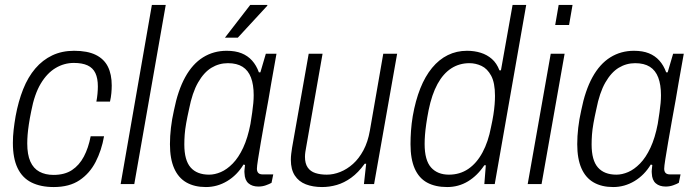

<svg xmlns="http://www.w3.org/2000/svg" viewBox="-20 -743 2803 775"><path d="M197 12Q144 12 107 -6.5Q70 -25 51 -64.5Q32 -104 32 -166Q32 -192 35 -218.5Q38 -245 43 -274Q54 -334 73.5 -383Q93 -432 122.5 -466.5Q152 -501 191 -519.5Q230 -538 279 -538Q333 -538 366.5 -521.5Q400 -505 415.5 -474Q431 -443 431 -398Q431 -384 429.5 -367Q428 -350 424 -333H369Q372 -348 373.5 -364.5Q375 -381 375 -394Q375 -427 365 -448Q355 -469 333.5 -479Q312 -489 278 -489Q239 -489 204.5 -468.5Q170 -448 144.5 -405.5Q119 -363 106 -294Q100 -265 96.5 -241.5Q93 -218 91.5 -199.5Q90 -181 90 -164Q90 -119 102.5 -91Q115 -63 139 -50Q163 -37 196 -37Q241 -37 270.5 -56.5Q300 -76 318.5 -111Q337 -146 346 -193H400Q390 -136 366 -89.5Q342 -43 301 -15.5Q260 12 197 12Z M467 0 593 -723H649L522 0Z M811 12Q765 12 732.5 -6.5Q700 -25 683 -63.5Q666 -102 666 -161Q666 -193 670 -227.5Q674 -262 682 -297Q698 -378 727.5 -431.5Q757 -485 799.5 -511.5Q842 -538 895 -538Q930 -538 955 -528Q980 -518 997.5 -498.5Q1015 -479 1025 -451H1031L1053 -526H1096L1075 -408Q1071 -381 1063.5 -340.5Q1056 -300 1048 -255Q1040 -210 1033 -169.5Q1026 -129 1021.5 -100Q1017 -71 1017 -62Q1017 -51 1022.5 -45Q1028 -39 1041 -39H1083L1076 -5Q1067 0 1053 5Q1039 10 1023 10Q998 10 983 -3Q968 -16 967 -43Q966 -50 967 -58.5Q968 -67 969 -77L963 -79Q937 -36 897 -12Q857 12 811 12ZM824 -38Q847 -38 871.5 -48.5Q896 -59 919.5 -83Q943 -107 961.5 -146.5Q980 -186 991 -243Q995 -268 998 -289Q1001 -310 1002.5 -327Q1004 -344 1004 -359Q1004 -401 993 -430Q982 -459 959 -473.5Q936 -488 900 -488Q864 -488 833.5 -469.5Q803 -451 779.5 -410Q756 -369 743 -302Q736 -271 731.5 -245.5Q727 -220 725.5 -199.5Q724 -179 724 -160Q724 -96 749.5 -67Q775 -38 824 -38ZM888 -591 990 -723H1059V-720L940 -591Z M1280 12Q1243 12 1214.5 1Q1186 -10 1170 -34.5Q1154 -59 1154 -98Q1154 -110 1155.5 -122Q1157 -134 1159 -147L1226 -526H1282L1216 -150Q1214 -140 1212.5 -129.5Q1211 -119 1211 -110Q1211 -83 1222 -67Q1233 -51 1253 -44.5Q1273 -38 1299 -38Q1326 -38 1353.5 -49Q1381 -60 1405 -81.5Q1429 -103 1447 -136.5Q1465 -170 1473 -216L1527 -526H1583L1490 0H1449L1458 -82H1452Q1426 -46 1397.5 -25.5Q1369 -5 1339.5 3.5Q1310 12 1280 12Z M1785 12Q1737 12 1704 -6Q1671 -24 1654 -62.5Q1637 -101 1637 -161Q1637 -187 1639 -215.5Q1641 -244 1646 -274Q1657 -337 1676.5 -386Q1696 -435 1724 -469Q1752 -503 1787.5 -520.5Q1823 -538 1865 -538Q1895 -538 1920.5 -530Q1946 -522 1965.5 -505Q1985 -488 1996 -459H2002L2049 -723H2104L1977 0H1935L1941 -76H1935Q1907 -34 1869 -11Q1831 12 1785 12ZM1792 -38Q1836 -38 1870 -61Q1904 -84 1927.5 -127.5Q1951 -171 1962 -230Q1968 -257 1971.5 -279.5Q1975 -302 1976.5 -321Q1978 -340 1978 -356Q1978 -409 1962.5 -437.5Q1947 -466 1923.5 -477Q1900 -488 1875 -488Q1834 -488 1801.5 -467Q1769 -446 1746 -404Q1723 -362 1710 -298Q1704 -267 1700.5 -242.5Q1697 -218 1695.5 -198.5Q1694 -179 1694 -162Q1694 -96 1720 -67Q1746 -38 1792 -38Z M2221 -642 2235 -723H2291L2277 -642ZM2110 0 2203 -526H2259L2166 0Z M2455 12Q2409 12 2376.5 -6.5Q2344 -25 2327 -63.5Q2310 -102 2310 -161Q2310 -193 2314 -227.5Q2318 -262 2326 -297Q2342 -378 2371.5 -431.5Q2401 -485 2443.5 -511.5Q2486 -538 2539 -538Q2574 -538 2599 -528Q2624 -518 2641.5 -498.5Q2659 -479 2669 -451H2675L2697 -526H2740L2719 -408Q2715 -381 2707.5 -340.5Q2700 -300 2692 -255Q2684 -210 2677 -169.5Q2670 -129 2665.5 -100Q2661 -71 2661 -62Q2661 -51 2666.5 -45Q2672 -39 2685 -39H2727L2720 -5Q2711 0 2697 5Q2683 10 2667 10Q2642 10 2627 -3Q2612 -16 2611 -43Q2610 -50 2611 -58.5Q2612 -67 2613 -77L2607 -79Q2581 -36 2541 -12Q2501 12 2455 12ZM2468 -38Q2491 -38 2515.5 -48.5Q2540 -59 2563.5 -83Q2587 -107 2605.5 -146.5Q2624 -186 2635 -243Q2639 -268 2642 -289Q2645 -310 2646.5 -327Q2648 -344 2648 -359Q2648 -401 2637 -430Q2626 -459 2603 -473.5Q2580 -488 2544 -488Q2508 -488 2477.5 -469.5Q2447 -451 2423.5 -410Q2400 -369 2387 -302Q2380 -271 2375.5 -245.5Q2371 -220 2369.5 -199.5Q2368 -179 2368 -160Q2368 -96 2393.5 -67Q2419 -38 2468 -38Z"/></svg>

Font: Archivo SemiCondensed ExtraLight
Style: Italic
Weight: 250
Width: 4
Italic angle: -10°
Designer: Hector Gatti
Foundry: Omnibus-Type
Version: Version 2.001